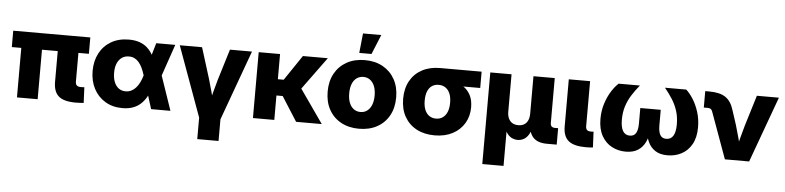

<svg xmlns="http://www.w3.org/2000/svg" viewBox="-51 -1028 6200 1517"><g transform="rotate(5 3048.5 -269.0)"><path d="M559.6 0.5Q466.3 0.5 425.3 -35.2Q384.3 -70.8 384.3 -148.9V-488.3H548.3V-165.5Q548.3 -145 558.1 -135.3Q567.9 -125.5 588.9 -125.5Q595.7 -125.5 604.7 -125.7Q613.8 -126 618.7 -126.5L624 -2.4Q611.8 -1.5 594 -0.5Q576.2 0.5 559.6 0.5ZM95.2 0V-488.3H259.3V0ZM20 -392.6V-522.5H631.3V-392.6Z M932.1 11.7Q854 11.7 795.4 -23.4Q736.8 -58.6 704.6 -120.1Q672.4 -181.6 672.4 -260.3Q672.4 -339.8 704.6 -401.1Q736.8 -462.4 796.4 -497.3Q856 -532.2 937 -532.2Q985.8 -532.2 1022.2 -519.3Q1058.6 -506.3 1084.5 -482.4Q1110.4 -458.5 1127.9 -426.3Q1145.5 -394 1156.7 -356H1188L1216.3 -280.8L1312.5 0H1159.2L1076.7 -262.2Q1066.9 -294.4 1054.7 -319.8Q1042.5 -345.2 1027.3 -362.8Q1012.2 -380.4 992.7 -389.9Q973.1 -399.4 949.2 -399.4Q916 -399.4 892.3 -382.6Q868.7 -365.7 855.7 -335.2Q842.8 -304.7 842.8 -262.2Q842.8 -219.2 855.2 -188Q867.7 -156.7 890.9 -139.6Q914.1 -122.6 945.8 -122.6Q970.7 -122.6 991 -132.8Q1011.2 -143.1 1027.6 -161.4Q1043.9 -179.7 1056.2 -204.8Q1068.4 -230 1076.7 -259.3L1154.3 -522.5H1305.2L1214.8 -259.3L1186 -172.4H1153.8Q1141.1 -131.3 1122.6 -97.7Q1104 -64 1077.6 -39.3Q1051.3 -14.6 1015.4 -1.5Q979.5 11.7 932.1 11.7Z M1548.3 48.3 1340.8 -522.5H1517.6L1593.8 -278.3Q1608.9 -228 1622.3 -177.5Q1635.7 -127 1648.9 -75.2H1610.8Q1623.5 -127 1636.5 -177.5Q1649.4 -228 1664.1 -278.3L1738.8 -522.5H1913.6L1706.1 48.3ZM1543 204.1V-1.5H1711.9V204.1Z M2136.2 -522.5V0H1966.8V-522.5ZM2515.1 -522.5 2274.9 -193.8H2108.4L2097.2 -322.8H2182.6L2317.4 -522.5ZM2309.1 0 2180.2 -202.6 2316.9 -279.8 2512.7 0Z M2808.6 11.2Q2726.6 11.2 2665.3 -22.5Q2604 -56.2 2570.3 -117.2Q2536.6 -178.2 2536.6 -260.7Q2536.6 -342.8 2570.3 -403.8Q2604 -464.8 2665.3 -499Q2726.6 -533.2 2808.6 -533.2Q2890.6 -533.2 2951.7 -499Q3012.7 -464.8 3046.4 -403.8Q3080.1 -342.8 3080.1 -260.7Q3080.1 -178.2 3046.4 -117.2Q3012.7 -56.2 2951.7 -22.5Q2890.6 11.2 2808.6 11.2ZM2808.6 -121.6Q2838.4 -121.6 2861.1 -138.2Q2883.8 -154.8 2896.5 -186Q2909.2 -217.3 2909.2 -260.7Q2909.2 -305.2 2896.5 -335.9Q2883.8 -366.7 2861.1 -383.3Q2838.4 -399.9 2808.6 -399.9Q2778.3 -399.9 2755.4 -383.5Q2732.4 -367.2 2720 -336.2Q2707.5 -305.2 2707.5 -260.7Q2707.5 -216.8 2720 -185.8Q2732.4 -154.8 2755.4 -138.2Q2778.3 -121.6 2808.6 -121.6ZM2758.8 -585.9 2774.9 -741.7H2919.9L2856 -585.9Z M3407.7 11.2Q3325.7 11.2 3264.4 -21.5Q3203.1 -54.2 3169.4 -114Q3135.7 -173.8 3135.7 -255.9Q3135.7 -337.4 3168.9 -397.2Q3202.1 -457 3262.9 -489.7Q3323.7 -522.5 3405.3 -522.5H3734.9V-393.1H3504.9L3405.3 -389.2Q3375.5 -389.2 3353 -374Q3330.6 -358.9 3318.6 -329.3Q3306.6 -299.8 3306.6 -255.9Q3306.6 -212.4 3319.1 -182.4Q3331.5 -152.3 3354.5 -137Q3377.4 -121.6 3407.7 -121.6Q3437.5 -121.6 3460.2 -137Q3482.9 -152.3 3495.6 -182.4Q3508.3 -212.4 3508.3 -255.9Q3508.3 -299.8 3495.6 -329.3Q3482.9 -358.9 3460.2 -374Q3437.5 -389.2 3407.7 -389.2V-441.9Q3461.9 -441.9 3510.5 -431.2Q3559.1 -420.4 3596.7 -396.2Q3634.3 -372.1 3655.5 -332.3Q3676.8 -292.5 3676.8 -234.4Q3676.8 -163.6 3643.6 -107.9Q3610.4 -52.2 3550 -20.5Q3489.7 11.2 3407.7 11.2Z M3803.7 204.1V-522.5H3972.2V-226.6Q3972.2 -194.3 3982.9 -171.9Q3993.7 -149.4 4013.2 -137.9Q4032.7 -126.5 4059.6 -126.5Q4086.9 -126.5 4106.2 -137.9Q4125.5 -149.4 4135.7 -171.9Q4146 -194.3 4146 -226.6V-522.5H4314.9V-166.5Q4314.9 -148.4 4323.7 -139.4Q4332.5 -130.4 4351.6 -130.4H4376V0H4296.9Q4224.6 0 4189.2 -37.8Q4153.8 -75.7 4153.8 -146.5V-195.8H4179.7Q4179.7 -141.1 4169.7 -105.2Q4159.7 -69.3 4142.8 -48.3Q4126 -27.3 4105.7 -18.6Q4085.4 -9.8 4065.4 -9.8Q4044.4 -9.8 4023.4 -18.6Q4002.4 -27.3 3985.1 -48.3Q3967.8 -69.3 3957.3 -105.2Q3946.8 -141.1 3946.8 -195.8H3972.2V204.1Z M4606.4 0.5Q4512.2 0.5 4469.2 -34.7Q4426.3 -69.8 4426.3 -148.9V-522.5H4595.2V-166Q4595.2 -145.5 4604.7 -136Q4614.3 -126.5 4634.8 -126.5Q4641.1 -126.5 4647 -126.7Q4652.8 -127 4657.2 -127L4663.1 -2.4Q4650.9 -1.5 4636.7 -0.5Q4622.6 0.5 4606.4 0.5Z M4923.3 7.8Q4863.8 7.8 4813.5 -18.6Q4763.2 -44.9 4732.9 -98.6Q4702.6 -152.3 4702.6 -233.4Q4702.6 -298.3 4720.9 -355.2Q4739.3 -412.1 4766.8 -455.3Q4794.4 -498.5 4821.8 -522.5H4990.2Q4956.5 -481.4 4929.4 -438.7Q4902.3 -396 4887 -347.9Q4871.6 -299.8 4871.6 -241.2Q4871.6 -182.1 4889.9 -151.6Q4908.2 -121.1 4944.8 -121.1Q4978.5 -121.1 4993.7 -146.7Q5008.8 -172.4 5008.8 -223.1V-345.7H5170.9V-223.1Q5170.9 -172.4 5185.5 -146.7Q5200.2 -121.1 5233.4 -121.1Q5271 -121.1 5289.3 -151.6Q5307.6 -182.1 5307.6 -241.2Q5307.6 -300.3 5292.2 -348.4Q5276.9 -396.5 5250 -439Q5223.1 -481.4 5189 -522.5H5357.4Q5385.3 -498.5 5412.8 -455.3Q5440.4 -412.1 5458.5 -355.2Q5476.6 -298.3 5476.6 -233.4Q5476.6 -152.3 5446.3 -98.6Q5416 -44.9 5365.7 -18.6Q5315.4 7.8 5255.4 7.8Q5195.8 7.8 5158.2 -16.4Q5120.6 -40.5 5101.1 -82.5Q5081.5 -124.5 5076.2 -177.2H5102.5Q5097.7 -124 5077.6 -82.3Q5057.6 -40.5 5020 -16.4Q4982.4 7.8 4923.3 7.8Z M5710 0 5575.7 -370.1Q5571.3 -381.8 5562.7 -387.5Q5554.2 -393.1 5540 -393.1H5508.3V-523.4H5541Q5624 -523.4 5669.2 -493.2Q5714.4 -462.9 5735.4 -393.6L5772.9 -278.3Q5788.1 -228.5 5801.5 -177.7Q5814.9 -127 5828.1 -75.2H5790Q5802.7 -127 5815.7 -177.5Q5828.6 -228 5843.3 -278.3L5918 -522.5H6092.8L5902.3 0Z"/></g></svg>

Font: Inter 28pt ExtraBold
Style: Regular
Weight: 800
Designer: Rasmus Andersson
Foundry: rsms
Version: Version 4.001;git-66647c0bb